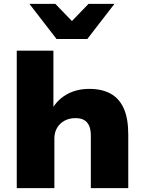

<svg xmlns="http://www.w3.org/2000/svg" viewBox="-20 -965 743 985"><path d="M66 0V-705H254V-409H249Q278 -457 326.5 -483Q375 -509 438 -509Q503 -509 547.5 -484.5Q592 -460 615 -408.5Q638 -357 638 -275V0H446V-268Q446 -302 436.5 -321.5Q427 -341 410 -350Q393 -359 367 -359Q335 -359 310.5 -345.5Q286 -332 272.5 -308.5Q259 -285 259 -256V0ZM270 -765 131 -945H264L349 -857L434 -945H567L428 -765Z"/></svg>

Font: Nunito Sans 10pt SemiExpanded Black
Style: Regular
Weight: 900
Width: 6
Designer: Vernon Adams
Foundry: Vernon Adams
Version: Version 3.101;gftools[0.9.27]